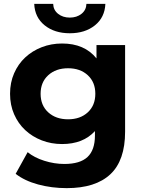

<svg xmlns="http://www.w3.org/2000/svg" viewBox="-20 -771 740 993"><path d="M627 -538V-90Q627 59 550.5 130.5Q474 202 325 202Q247 202 177 183Q107 164 61 128L123 16Q157 44 209 60.5Q261 77 313 77Q394 77 432.5 41Q471 5 471 -70V-93Q410 -26 301 -26Q245 -26 196 -45Q147 -64 110.5 -98Q74 -132 53 -180Q32 -228 32 -286Q32 -344 53 -392Q74 -440 110.5 -474Q147 -508 196 -527Q245 -546 301 -546Q417 -546 479 -469V-538ZM473 -286Q473 -346 434 -382Q395 -418 332 -418Q269 -418 229.5 -382Q190 -346 190 -286Q190 -226 229.5 -190Q269 -154 332 -154Q395 -154 434 -190Q473 -226 473 -286ZM157 -751H255Q256 -719 280.5 -699.5Q305 -680 341 -680Q377 -680 401.5 -699.5Q426 -719 427 -751H525Q522 -681 471 -640Q420 -599 341 -599Q262 -599 211 -640Q160 -681 157 -751Z"/></svg>

Font: CMG Sans
Style: Bold
Weight: 700
Designer: Julieta Ulanovsky
Foundry: Julieta Ulanovsky
Version: Version 7.200